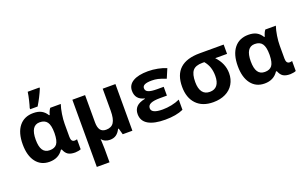

<svg xmlns="http://www.w3.org/2000/svg" viewBox="-102 -1238 3141 1960"><g transform="rotate(-20 1469.0 -258.0)"><path d="M282.7 -101.1Q335.9 -101.1 360.4 -133.5Q384.8 -166 386.2 -247.1V-252.4Q386.2 -334 361.1 -369.4Q335.9 -404.8 280.3 -404.8Q182.6 -404.8 182.6 -251Q182.6 -175.8 207 -138.4Q231.4 -101.1 282.7 -101.1ZM240.2 9.3Q147.5 9.3 94.5 -59.8Q41.5 -128.9 41.5 -251.5Q41.5 -377.9 96.7 -446.8Q151.9 -515.6 251 -515.6Q304.2 -515.6 338.9 -496.6Q373.5 -477.5 396.5 -439.5H403.3Q414.1 -481.9 433.6 -506.8H547.9Q533.2 -462.9 524.4 -406Q515.6 -349.1 515.6 -302.2V-160.6Q515.6 -106.9 553.7 -106.9Q568.4 -106.9 580.6 -111.3V-2.9Q573.2 2 552.5 5.6Q531.7 9.3 518.6 9.3Q467.8 9.3 440.9 -8.3Q414.1 -25.9 398.4 -66.9H389.2Q339.4 9.3 240.2 9.3ZM235.8 -576.7Q244.1 -601.1 256.1 -651.1Q268.1 -701.2 273.4 -739.3H401.4V-728.5Q366.2 -644 316.9 -563H235.8Z M812 -210.9Q812 -155.8 832 -128.4Q852.1 -101.1 894.5 -101.1Q951.7 -101.1 977.5 -140.4Q1003.4 -179.7 1003.4 -268.6V-506.8H1141.6V0H1036.6L1017.6 -67.9H1010.7Q991.7 -29.3 964.4 -10Q937 9.3 897 9.3Q869.1 9.3 845.5 -1.2Q821.8 -11.7 807.6 -31.7L809.6 6.8L812 78.1V223.1H673.8V-506.8H812Z M1595.2 -312V-216.3H1519Q1453.1 -216.3 1419.7 -201.7Q1386.2 -187 1386.2 -154.3Q1386.2 -97.7 1507.8 -97.7Q1554.7 -97.7 1604.5 -107.7Q1654.3 -117.7 1694.8 -136.7V-25.9Q1616.7 9.3 1497.6 9.3Q1377 9.3 1313.2 -28.3Q1249.5 -65.9 1249.5 -140.1Q1249.5 -188.5 1278.6 -219Q1307.6 -249.5 1373 -262.2V-266.6Q1276.4 -289.1 1276.4 -383.8Q1276.4 -447.8 1334 -482.2Q1391.6 -516.6 1497.6 -516.6Q1549.8 -516.6 1602.8 -506.1Q1655.8 -495.6 1695.3 -478.5L1652.8 -378.4Q1599.1 -399.9 1567.6 -407Q1536.1 -414.1 1501.5 -414.1Q1450.2 -414.1 1425.3 -402.6Q1400.4 -391.1 1400.4 -366.7Q1400.4 -336.9 1430.4 -324.5Q1460.4 -312 1525.4 -312Z M2270.5 -215.3Q2270.5 -149.4 2240 -97.9Q2209.5 -46.4 2152.6 -18.6Q2095.7 9.3 2019.5 9.3Q1901.9 9.3 1836.7 -59.1Q1771.5 -127.4 1771.5 -247.1Q1771.5 -507.8 2057.6 -507.8H2317.9V-406.7H2189Q2270.5 -320.8 2270.5 -215.3ZM1914.1 -247.1Q1914.1 -176.3 1941.2 -139.2Q1968.3 -102.1 2021.5 -102.1Q2074.2 -102.1 2101.3 -136.7Q2128.4 -171.4 2128.4 -236.8Q2128.4 -287.1 2115.2 -328.1Q2102.1 -369.1 2070.8 -406.7H2048.3Q1975.1 -406.7 1944.6 -369.6Q1914.1 -332.5 1914.1 -247.1Z M2619.1 -101.1Q2672.4 -101.1 2696.8 -133.5Q2721.2 -166 2722.7 -247.1V-252.4Q2722.7 -334 2697.5 -369.4Q2672.4 -404.8 2616.7 -404.8Q2519 -404.8 2519 -251Q2519 -175.8 2543.5 -138.4Q2567.9 -101.1 2619.1 -101.1ZM2576.7 9.3Q2483.9 9.3 2430.9 -59.8Q2377.9 -128.9 2377.9 -251.5Q2377.9 -377.9 2433.1 -446.8Q2488.3 -515.6 2587.4 -515.6Q2640.6 -515.6 2675.3 -496.6Q2710 -477.5 2732.9 -439.5H2739.7Q2750.5 -481.9 2770 -506.8H2884.3Q2869.6 -462.9 2860.8 -406Q2852.1 -349.1 2852.1 -302.2V-160.6Q2852.1 -106.9 2890.1 -106.9Q2904.8 -106.9 2917 -111.3V-2.9Q2909.7 2 2888.9 5.6Q2868.2 9.3 2855 9.3Q2804.2 9.3 2777.3 -8.3Q2750.5 -25.9 2734.9 -66.9H2725.6Q2675.8 9.3 2576.7 9.3Z"/></g></svg>

Font: Bpm'online Open Sans
Style: Bold
Weight: 700
Foundry: Ascender Corporation
Version: Version 1.10